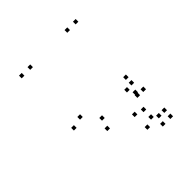

<svg xmlns="http://www.w3.org/2000/svg" viewBox="-192 -652 1004 1004"><g transform="rotate(-45 310.0 -150.0)"><path d="M120.5 -490V-510H100.5V-490ZM120.5 -104V-124H100.5V-104ZM242 21.5V1.5H222V21.5ZM500 -58V-78H480V-58ZM500 -99V-119H480V-99ZM261 -36.5V-56.5H241V-36.5ZM183.5 -121.5V-141.5H163.5V-121.5ZM183.5 -490V-510H163.5V-490ZM457.5 -490V-510H437.5V-490ZM457.5 -48.5V-68.5H437.5V-48.5ZM476 10V-10H456V10ZM519.5 10V-10H499.5V10ZM519.5 -490V-510H499.5V-490ZM395 165V145H375V165ZM464 210V190H444V210ZM520 210V190H500V210ZM520 165V145H500V165ZM479.5 165V145H459.5V165ZM446 141V121H426V141ZM446 85.5V65.5H426V85.5ZM520 10V-10H500V10ZM479 -8.5V-28.5H459V-8.5ZM395 71V51H375V71Z"/></g></svg>

Font: Monaspace Krypton Dots Var
Style: Regular
Weight: 400
Designer: Riley Cran and the Lettermatic Team
Version: Version 1.100 (Monaspace Krypton Dots)